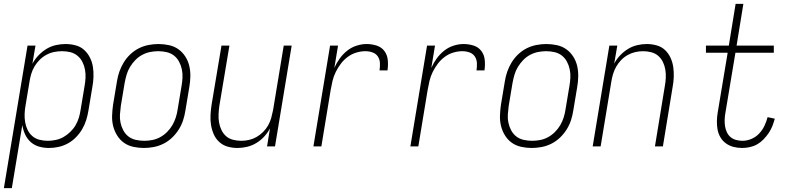

<svg xmlns="http://www.w3.org/2000/svg" viewBox="-43 -755 4063 990"><path d="M-23 215 99 -520H140L124 -426Q136 -449 155 -469Q174 -489 197 -503Q220 -517 245.5 -522.5Q271 -528 295 -528Q322 -528 347.5 -521Q373 -514 391 -497.5Q409 -481 420.5 -458.5Q432 -436 436 -410.5Q440 -385 439 -358Q438 -331 433 -305L413 -185Q409 -160 401.5 -136Q394 -112 381 -89.5Q368 -67 349 -47.5Q330 -28 307 -15.5Q284 -3 259 2.5Q234 8 210 8Q183 8 158.5 1Q134 -6 115.5 -22.5Q97 -39 86.5 -62Q76 -85 72 -110L18 215ZM204 -29Q224 -29 245 -33.5Q266 -38 284.5 -48.5Q303 -59 319.5 -75Q336 -91 347 -110Q358 -129 364 -149.5Q370 -170 373 -191L393 -311Q397 -333 398 -354.5Q399 -376 395 -397Q391 -418 381.5 -436.5Q372 -455 356 -468Q340 -481 319.5 -486Q299 -491 277 -491Q257 -491 236.5 -487Q216 -483 196.5 -472.5Q177 -462 161.5 -446.5Q146 -431 135 -412.5Q124 -394 118 -373.5Q112 -353 109 -333L89 -213Q85 -191 84 -169Q83 -147 86.5 -126Q90 -105 99 -86Q108 -67 123.5 -53.5Q139 -40 160 -34.5Q181 -29 204 -29Z M699 8Q671 8 644 2Q617 -4 596 -19Q575 -34 561 -56.5Q547 -79 540.5 -105Q534 -131 535 -159Q536 -187 540 -215L560 -335Q564 -361 572.5 -385.5Q581 -410 595 -433Q609 -456 629 -475Q649 -494 673 -506Q697 -518 723 -523Q749 -528 774 -528Q802 -528 829 -522Q856 -516 877 -501Q898 -486 912.5 -463.5Q927 -441 933 -415Q939 -389 938.5 -361Q938 -333 933 -305L913 -185Q909 -159 901 -134.5Q893 -110 878.5 -87Q864 -64 844 -45Q824 -26 800 -14Q776 -2 750 3Q724 8 699 8ZM701 -29Q721 -29 742 -33Q763 -37 782.5 -47.5Q802 -58 818.5 -74.5Q835 -91 846 -110Q857 -129 863.5 -149.5Q870 -170 873 -191L893 -311Q897 -333 898 -355Q899 -377 894.5 -398Q890 -419 880 -437.5Q870 -456 854 -468.5Q838 -481 817 -486Q796 -491 773 -491Q753 -491 732 -487Q711 -483 691 -472.5Q671 -462 655 -445.5Q639 -429 627.5 -410Q616 -391 610 -370.5Q604 -350 600 -329L580 -209Q577 -187 575.5 -165Q574 -143 578.5 -122Q583 -101 593 -82.5Q603 -64 619 -51.5Q635 -39 656.5 -34Q678 -29 701 -29Z M1181 8Q1155 8 1130.5 1Q1106 -6 1087.5 -23Q1069 -40 1059 -63Q1049 -86 1045 -111Q1041 -136 1042.5 -162.5Q1044 -189 1048 -215L1099 -520H1140L1088 -209Q1085 -188 1084 -166Q1083 -144 1086.5 -123.5Q1090 -103 1099 -84.5Q1108 -66 1122.5 -53Q1137 -40 1158 -34.5Q1179 -29 1201 -29Q1221 -29 1241 -33.5Q1261 -38 1279.5 -48.5Q1298 -59 1313.5 -74.5Q1329 -90 1339.5 -108.5Q1350 -127 1355.5 -147Q1361 -167 1365 -187L1420 -520H1461L1375 0H1334L1349 -93Q1337 -70 1319 -50.5Q1301 -31 1278.5 -17.5Q1256 -4 1231 2Q1206 8 1181 8Z M1573 0 1659 -520H1700L1681 -405Q1692 -430 1708.5 -453Q1725 -476 1747 -493.5Q1769 -511 1795.5 -519.5Q1822 -528 1847 -528Q1874 -528 1899 -520Q1924 -512 1939 -492Q1954 -472 1956.5 -445.5Q1959 -419 1955 -392H1914Q1917 -411 1916 -430Q1915 -449 1905.5 -463.5Q1896 -478 1878.5 -484.5Q1861 -491 1841 -491Q1818 -491 1794.5 -484Q1771 -477 1750.5 -462Q1730 -447 1714.5 -426.5Q1699 -406 1688 -383.5Q1677 -361 1671.5 -337.5Q1666 -314 1662 -291L1614 0Z M2073 0 2159 -520H2200L2181 -405Q2192 -430 2208.5 -453Q2225 -476 2247 -493.5Q2269 -511 2295.5 -519.5Q2322 -528 2347 -528Q2374 -528 2399 -520Q2424 -512 2439 -492Q2454 -472 2456.5 -445.5Q2459 -419 2455 -392H2414Q2417 -411 2416 -430Q2415 -449 2405.5 -463.5Q2396 -478 2378.5 -484.5Q2361 -491 2341 -491Q2318 -491 2294.5 -484Q2271 -477 2250.5 -462Q2230 -447 2214.5 -426.5Q2199 -406 2188 -383.5Q2177 -361 2171.5 -337.5Q2166 -314 2162 -291L2114 0Z M2699 8Q2671 8 2644 2Q2617 -4 2596 -19Q2575 -34 2561 -56.5Q2547 -79 2540.5 -105Q2534 -131 2535 -159Q2536 -187 2540 -215L2560 -335Q2564 -361 2572.5 -385.5Q2581 -410 2595 -433Q2609 -456 2629 -475Q2649 -494 2673 -506Q2697 -518 2723 -523Q2749 -528 2774 -528Q2802 -528 2829 -522Q2856 -516 2877 -501Q2898 -486 2912.5 -463.5Q2927 -441 2933 -415Q2939 -389 2938.5 -361Q2938 -333 2933 -305L2913 -185Q2909 -159 2901 -134.5Q2893 -110 2878.5 -87Q2864 -64 2844 -45Q2824 -26 2800 -14Q2776 -2 2750 3Q2724 8 2699 8ZM2701 -29Q2721 -29 2742 -33Q2763 -37 2782.5 -47.5Q2802 -58 2818.5 -74.5Q2835 -91 2846 -110Q2857 -129 2863.5 -149.5Q2870 -170 2873 -191L2893 -311Q2897 -333 2898 -355Q2899 -377 2894.5 -398Q2890 -419 2880 -437.5Q2870 -456 2854 -468.5Q2838 -481 2817 -486Q2796 -491 2773 -491Q2753 -491 2732 -487Q2711 -483 2691 -472.5Q2671 -462 2655 -445.5Q2639 -429 2627.5 -410Q2616 -391 2610 -370.5Q2604 -350 2600 -329L2580 -209Q2577 -187 2575.5 -165Q2574 -143 2578.5 -122Q2583 -101 2593 -82.5Q2603 -64 2619 -51.5Q2635 -39 2656.5 -34Q2678 -29 2701 -29Z M3013 0 3099 -520H3140L3124 -427Q3136 -450 3154.5 -469.5Q3173 -489 3195 -502.5Q3217 -516 3242 -522Q3267 -528 3292 -528Q3318 -528 3343 -521Q3368 -514 3386 -497Q3404 -480 3414.5 -457Q3425 -434 3428.5 -409Q3432 -384 3431 -357.5Q3430 -331 3425 -305L3375 0H3334L3385 -311Q3389 -332 3390 -354Q3391 -376 3387.5 -396.5Q3384 -417 3375 -435.5Q3366 -454 3351 -467Q3336 -480 3315.5 -485.5Q3295 -491 3273 -491Q3253 -491 3233 -486.5Q3213 -482 3194 -471.5Q3175 -461 3160 -445.5Q3145 -430 3134.5 -411.5Q3124 -393 3118 -373Q3112 -353 3109 -333L3054 0Z M3784 8Q3761 8 3739.5 2.5Q3718 -3 3700.5 -15.5Q3683 -28 3672 -46.5Q3661 -65 3657 -86.5Q3653 -108 3653.5 -131Q3654 -154 3658 -177L3709 -483H3597V-520H3715L3750 -735H3790L3755 -520H3947V-483H3749L3697 -171Q3694 -154 3693.5 -137Q3693 -120 3695.5 -104Q3698 -88 3705 -73Q3712 -58 3724 -48Q3736 -38 3752 -33.5Q3768 -29 3785 -29Q3808 -29 3831 -38.5Q3854 -48 3871 -66Q3888 -84 3898.5 -106Q3909 -128 3915 -151L3952 -143Q3947 -124 3939.5 -105Q3932 -86 3920.5 -69Q3909 -52 3894 -36.5Q3879 -21 3861.5 -11Q3844 -1 3823.5 3.5Q3803 8 3784 8Z"/></svg>

Font: Iosevka SS18 Extralight
Style: Italic
Weight: 200
Italic angle: -9°
Monospace: yes
Designer: Belleve Invis
Foundry: Belleve Invis
Version: Version 25.1.1; ttfautohint (v1.8.4)